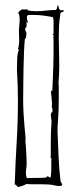

<svg xmlns="http://www.w3.org/2000/svg" viewBox="-20 -741 303 771"><path d="M204 -701Q185 -701 165.5 -698.5Q146 -696 126 -696Q103 -696 90 -700L91 -704Q87 -703 84.5 -703Q82 -703 81 -703H71H67Q68 -703 60.5 -698Q53 -693 53 -686H56Q59 -675 59 -664Q59 -652 57.5 -639.5Q56 -627 56 -615Q56 -610 56.5 -601Q57 -592 57 -578Q57 -565 55.5 -559.5Q54 -554 54 -548Q53 -549 53 -550L52 -544L56 -543Q49 -523 49 -502Q49 -481 48 -460Q50 -428 51 -398.5Q52 -369 52 -339Q52 -254 47 -171.5Q42 -89 39 2L43 0Q45 0 46 4Q47 8 52 8V9Q52 10 54 10Q56 10 67.5 6Q79 2 82 0L86 -2H88Q90 -2 96.5 -1.5Q103 -1 114 -1H150Q181 -1 194.5 2.5Q208 6 219 6Q221 6 225.5 5Q230 4 230 0L223 -14Q217 -65 215 -115Q213 -165 211 -216Q211 -233 213.5 -265.5Q216 -298 216 -346V-377Q216 -385 216 -393Q216 -401 215 -409Q218 -443 218 -479Q218 -508 217 -536.5Q216 -565 216 -592Q216 -615 217 -637Q218 -659 222 -681V-684Q222 -691 229 -692Q236 -693 236 -700H222Q217 -704 216 -710.5Q215 -717 212 -721Q210 -716 209.5 -710.5Q209 -705 204 -701ZM194 -595Q195 -588 195 -580.5Q195 -573 195 -565V-517Q195 -496 194 -474Q193 -452 192.5 -432.5Q192 -413 191 -397.5Q190 -382 190 -375L188 -376Q188 -377 186 -379Q185 -378 185 -369Q187 -349 188 -338Q189 -327 189 -322Q189 -317 188 -317H187Q191 -304 191 -296Q191 -295 189 -289Q188 -290 187 -290Q184 -284 184 -278Q187 -258 187 -250Q185 -225 184.5 -205Q184 -185 184 -168V-122Q184 -112 183 -112V-107L186 -108V-71Q186 -60 185.5 -49Q185 -38 183 -27Q180 -30 178 -29.5Q176 -29 171 -35Q171 -27 152 -27Q133 -27 88 -26Q84 -33 84 -47Q84 -56 85.5 -65Q87 -74 87 -83Q87 -91 86.5 -102.5Q86 -114 85.5 -126.5Q85 -139 84 -151.5Q83 -164 82 -174V-182L83 -180V-181Q83 -185 81.5 -200.5Q80 -216 78 -238.5Q76 -261 74.5 -287Q73 -313 73 -339Q73 -362 73.5 -397Q74 -432 74.5 -468Q75 -504 76.5 -536Q78 -568 80 -585Q86 -585 86 -612Q81 -617 81 -621Q81 -623 81.5 -626Q82 -629 82 -631L83 -629Q87 -632 87 -639Q87 -643 86.5 -646.5Q86 -650 86 -653Q93 -648 93 -648L90 -657Q89 -662 88.5 -666Q88 -670 88 -672Q88 -681 97 -681H115Q135 -681 154 -678.5Q173 -676 193 -672Q194 -667 194.5 -663Q195 -659 195 -656V-604L194 -605L192 -603Q192 -601 194 -599.5Q196 -598 196 -596V-594Q195 -595 194 -595Z"/></svg>

Font: Londrina Sketch
Style: Regular
Weight: 400
Designer: Marcelo Magalhaes
Foundry: Marcelo Magalhães
Version: Version 1.002